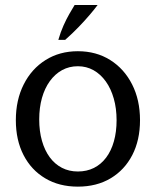

<svg xmlns="http://www.w3.org/2000/svg" viewBox="-20 -712 608 749"><path d="M283.7 16.1Q210.9 16.1 156.5 -16.3Q102 -48.6 71.9 -107Q41.8 -165.3 41.8 -243.1Q41.8 -322 72.5 -382.7Q103.1 -443.5 157.8 -477.8Q212.4 -512.2 283.7 -512.2Q355.4 -512.2 410 -477.8Q464.6 -443.5 495.4 -382.7Q526.2 -322 526.2 -243.1Q526.2 -165.5 496.1 -107.1Q465.9 -48.8 411.4 -16.3Q356.9 16.1 283.7 16.1ZM283.7 -43Q318.4 -43 346.4 -56.9Q374.3 -70.9 394.1 -97.3Q413.9 -123.6 424.3 -160.6Q434.8 -197.6 434.8 -243.1Q434.8 -289.2 423.8 -327.6Q412.9 -366 392.8 -394.2Q372.6 -422.5 344.9 -438.1Q317.1 -453.6 283.7 -453.6Q250.1 -453.6 222.4 -438.6Q194.8 -423.5 174.6 -395.7Q154.5 -368 143.7 -330Q133 -292 133 -246.2Q133 -200.2 143.7 -162.7Q154.4 -125.1 174.2 -98.3Q194 -71.6 221.7 -57.3Q249.4 -43 283.7 -43ZM207.6 -556.6Q216.5 -587.4 227.9 -612.8Q239.3 -638.2 250.9 -658.3Q262.6 -678.4 271.1 -692.5H360.8Q349.3 -676.8 330.5 -654.7Q311.8 -632.6 287.5 -607.4Q263.2 -582.1 234.4 -556.6Z"/></svg>

Font: Russolo 10pt ExtraLight
Style: Regular
Weight: 200
Designer: Micah Stupak-Hahn
Version: Version 1.000